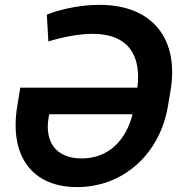

<svg xmlns="http://www.w3.org/2000/svg" viewBox="-20 -757 744 787"><path d="M387.1 -737.2C292.3 -737.2 203.5 -710.9 171.9 -696.7L178.3 -587C225.5 -601.9 297.2 -618.3 359.7 -618.3C513.8 -618.3 559.3 -519.9 543 -397.7H63.2L50.8 -322.4C17 -116.1 112.2 9.9 296.2 9.9C486.5 9.9 635.7 -127.1 668.3 -321.7L679.3 -387.1C713.1 -590.6 612.2 -737.2 387.1 -737.2ZM179 -273.4 181.8 -288.7H523.4C496.4 -183.6 427.2 -107.6 313.9 -107.6C208.1 -107.6 163 -177.6 179 -273.4Z"/></svg>

Font: Margiela Sans Semi Bold
Style: Italic
Weight: 600
Italic angle: -9.39999°
Designer: Stefan Endress, Andreas Faust
Version: Version 1.100;FEAKit 1.0